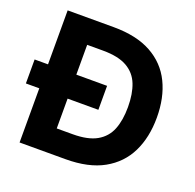

<svg xmlns="http://www.w3.org/2000/svg" viewBox="-124 -828 969 956"><g transform="rotate(20 361.0 -350.0)"><path d="M76 0V-287H5V-414H76V-700H319Q441 -700 520 -656.5Q599 -613 637.5 -534Q676 -455 676 -350Q676 -245 637.5 -166.5Q599 -88 520 -44Q441 0 319 0ZM226 -129H310Q391 -129 437.5 -155.5Q484 -182 503.5 -231Q523 -280 523 -350Q523 -420 503.5 -469.5Q484 -519 437.5 -545.5Q391 -572 310 -572H226V-414H389V-287H226Z"/></g></svg>

Font: DM Sans Black
Style: Regular
Weight: 900
Designer: Colophon Foundry, Jonny Pinhorn
Foundry: Colophon Foundry
Version: Version 4.004; ttfautohint (v1.8.4.7-5d5b)